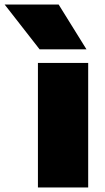

<svg xmlns="http://www.w3.org/2000/svg" viewBox="-114 -828 462 848"><path d="M53.5 0V-550H275.5V0ZM61 -610 -93.5 -808H145L268 -610Z"/></svg>

Font: Encode Sans Semi Expanded Black
Style: Regular
Weight: 900
Width: 6
Designer: Multiple Designers
Foundry: Impallari Type
Version: Version 2.000